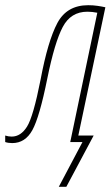

<svg xmlns="http://www.w3.org/2000/svg" viewBox="-78 -546 425 738"><path d="M148 172H177L282 -25H223L327 -518Q314 -521 297 -523.5Q280 -526 261 -526Q179 -526 142.5 -457.5Q106 -389 78 -240Q50 -98 26 -59.5Q2 -21 -33 -21Q-46 -21 -58 -25V0Q-46 4 -31 4Q19 4 46.5 -46Q74 -96 104 -245Q132 -383 163 -442Q194 -501 258 -501Q276 -501 296 -497L192 0H239Z"/></svg>

Font: Noto Sans Display Condensed Thin
Style: Italic
Weight: 250
Width: 3
Italic angle: -12°
Designer: Monotype Design Team
Foundry: Monotype Imaging Inc.
Version: Version 1.900